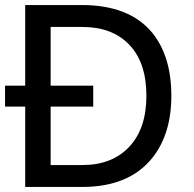

<svg xmlns="http://www.w3.org/2000/svg" viewBox="-20 -742 769 762"><path d="M660 -362Q660 -210 585 -116Q493 0 305 0H80V-319H0V-402H80V-722H305Q494 -722 585 -611Q660 -518 660 -362ZM561 -362Q561 -493 493.5 -564Q426 -635 307 -635H181V-402H350V-319H181V-87H307Q425 -87 493 -159.5Q561 -232 561 -362Z"/></svg>

Font: Mingzat
Style: Regular
Weight: 400
Designer: Jason Glavy (Lepcha), Lorna Priest (Lepcha additions), Walt Agee (Sophia), Victor Gaultney (Sophia)
Foundry: SIL International
Version: Version 0.100